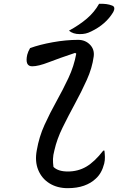

<svg xmlns="http://www.w3.org/2000/svg" viewBox="-20 -968 640 1002"><path d="M137 -717Q186 -735 255 -747.5Q324 -760 388 -760Q425 -760 449.5 -735Q474 -710 469 -673Q461 -613 433 -551Q405 -489 371 -426.5Q337 -364 307 -303Q277 -242 264 -184Q257 -158 256.5 -138.5Q256 -119 259 -97Q283 -73 334 -73Q387 -73 430 -98Q473 -123 519 -182H525Q527 -166 527.5 -149Q528 -132 524 -115Q511 -63 479 -35Q455 -12 418.5 1Q382 14 333 14Q279 14 238.5 -11Q198 -36 179.5 -81Q161 -126 172 -184Q184 -254 212.5 -316.5Q241 -379 274.5 -439Q308 -499 337 -560.5Q366 -622 378 -688L372 -692Q288 -664 234 -643Q180 -622 148 -622Q109 -622 122 -682Q125 -692 128 -699.5Q131 -707 137 -717ZM497 -948Q538 -950 565 -939Q576 -935 576.5 -925.5Q577 -916 571 -905Q533 -841 456 -804Q440 -796 426.5 -793Q413 -790 396 -790Q361 -790 340 -808Q395 -838 434 -871.5Q473 -905 497 -948Z"/></svg>

Font: Recursive Mn Csl St
Style: Italic
Weight: 400
Italic angle: -15°
Monospace: yes
Version: Version 1.079;hotconv 1.0.112;makeotfexe 2.5.65598; ttfautoh